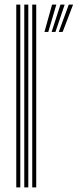

<svg xmlns="http://www.w3.org/2000/svg" viewBox="-20 -820 340 840"><path d="M121 0V-800H138.5V0ZM51.2 0V-800H68.8V0ZM86.2 0V-800H103.8V0ZM237 -680.2 281 -800H299.8L254 -680.2ZM174.5 -680.2 207.8 -800H226.5L191.2 -680.2ZM205.8 -680.2 244.5 -800H263L222.5 -680.2Z"/></svg>

Font: Big Shoulders Inline Display SemiBold
Style: Regular
Weight: 600
Designer: Patric King
Foundry: XO Type Co
Version: Version 1.000